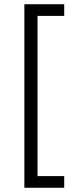

<svg xmlns="http://www.w3.org/2000/svg" viewBox="-20 -762 347 906"><path d="M95 -742H283V-687H157V69H283V124H95Z"/></svg>

Font: TypoPRO Montserrat Alternates
Style: Regular
Weight: 300
Designer: Julieta Ulanovsky
Foundry: Julieta Ulanovsky
Version: Version 6.001